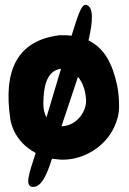

<svg xmlns="http://www.w3.org/2000/svg" viewBox="-20 -646 526 785"><path d="M459 -296.9C439.5 -387.7 405.3 -450.2 341.8 -480.5C360.4 -559.6 363.3 -618.2 333 -626C309.6 -631.8 293.9 -563.5 272.5 -500C257.8 -502 241.2 -502 223.6 -502C49.8 -480.5 -7.8 -358.4 22.5 -157.2C33.2 -97.7 72.3 -48.8 126 -20.5C97.7 65.4 79.1 119.1 116.2 118.2C149.4 117.2 170.9 71.3 192.4 2.9L219.7 5.9C225.6 6.8 231.4 6.8 238.3 6.8C321.3 6.8 409.2 -44.9 446.3 -125C459 -151.4 466.8 -179.7 466.8 -209V-216.8C466.8 -244.1 463.9 -271.5 459 -296.9ZM211.9 -360.4C217.8 -362.3 223.6 -364.3 229.5 -364.3C223.6 -344.7 216.8 -324.2 210.9 -302.7L169.9 -166C161.1 -182.6 157.2 -202.1 157.2 -220.7C157.2 -296.9 173.8 -345.7 211.9 -360.4ZM231.4 -129.9 237.3 -147.5C255.9 -204.1 278.3 -268.6 298.8 -332C317.4 -309.6 330.1 -277.3 332 -234.4C332 -182.6 287.1 -129.9 231.4 -129.9Z"/></svg>

Font: Day Care
Style: Regular
Weight: 400
Designer: Noponies
Version: Version 1.000;PS 001.000;hotconv 1.0.88;makeotf.lib2.5.64775